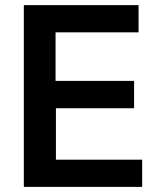

<svg xmlns="http://www.w3.org/2000/svg" viewBox="-20 -731 626 751"><path d="M536.1 0V-106.4H198.7V-307.6H504.4V-414.6H197.3V-604.5H522V-710.9H73.2V0Z"/></svg>

Font: Ride
Style: Bold
Weight: 700
Version: Version 3.000